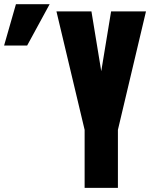

<svg xmlns="http://www.w3.org/2000/svg" viewBox="-270 -915 736 935"><path d="M142.1 0V-282.7L4.9 -859.4H175.3L223.1 -568.4L271 -859.4H440.9L304.2 -282.7V0ZM-137.7 -693.4H-250L-192.4 -894.5H-28.3Z"/></svg>

Font: webenart
Style: Regular
Weight: 400
Designer: Vernon Adams
Foundry: Vernon Adams
Version: Version 2.116; ttfautohint (v1.8.3)